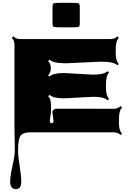

<svg xmlns="http://www.w3.org/2000/svg" viewBox="-20 -921 914 1335"><path d="M474.6 -731H404.8Q361.3 -731 353.3 -734.1Q345.2 -737.3 345.2 -758.8V-873Q345.2 -894.5 353.5 -897.9Q361.8 -901.4 404.8 -901.4H474.6Q517.6 -901.4 526.1 -897.9Q534.7 -894.5 534.7 -873V-758.8Q534.7 -737.3 526.4 -734.1Q518.1 -731 474.6 -731ZM352.1 -81.1 344.2 -141.6V-147Q354.5 -165 372.1 -165L770.5 -164.6Q800.3 -164.6 818.8 -183.6L828.6 -173.8Q807.1 -152.3 807.1 -91.8Q807.1 -91.8 807.1 -63.5Q807.1 -14.2 828.6 8.3L818.8 18.1Q799.8 -1 770.5 -1H192.9Q149.4 -1 128.9 15.6Q105.5 35.2 105.5 126Q105.5 162.6 116.7 234.1Q127.9 305.7 127.9 341.8Q127.9 394 90.8 394Q50.8 394 50.8 340.3Q50.8 303.7 66.9 231.9Q83 160.2 83 123L80.6 -40.5V-609.9Q80.6 -640.1 62 -658.2L71.8 -668.5Q91.8 -649.4 120.6 -649.4H747.6Q777.3 -649.4 796.4 -668.5L806.2 -658.2Q784.7 -636.7 784.7 -577.1V-549.8Q784.7 -497.6 806.2 -476.6L796.4 -467.3Q772 -492.2 681.6 -492.2L439 -481Q349.1 -481 324.7 -505.9L314.5 -496.1Q333.5 -477.5 333.5 -447Q333.5 -416.5 314.5 -397.9L324.7 -388.7Q348.1 -413.1 423.3 -413.1L627.9 -401.9Q703.6 -401.9 728 -426.3L738.3 -416.5Q716.8 -395 716.8 -334V-306.6Q716.8 -256.3 738.3 -233.9L728 -223.6Q704.6 -248 628.9 -248L424.3 -237.3Q349.1 -237.3 324.7 -261.7L314.9 -252Q329.6 -237.3 332 -217Q334.5 -196.8 335 -188.2Q335.4 -179.7 335 -161.9Q334.5 -144 334.5 -140.6L326.2 -82Q326.2 -64.5 339.1 -64.5Q352.1 -64.5 352.1 -81.1Z"/></svg>

Font: Nosifer Caps
Style: Regular
Weight: 800
Version: Version 001.002